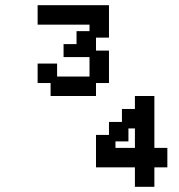

<svg xmlns="http://www.w3.org/2000/svg" viewBox="-20 -720 690 740"><path d="M125 -700V-625H325V-600H275V-550H225V-500H325V-425H200V-475H125V-400H175V-350H350V-400H400V-525H350V-575H400V-700ZM350 -75H500V0H575V-75H625V-150H575V-350H500V-300H450V-250H400V-200H350ZM425 -150V-175H475V-225H500V-150Z"/></svg>

Font: LS-VG5000 Shifted
Style: Regular
Weight: 400
Designer: Justin Bihan, 2021
Foundry: Justin Bihan, 2021
Version: Version 1.000;Glyphs 3.1.2 (3151)